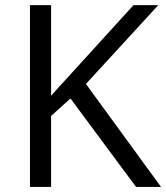

<svg xmlns="http://www.w3.org/2000/svg" viewBox="-20 -734 652 754"><path d="M612.3 0H514.2L256.8 -347.2L180.7 -278.8V0H97.7V-713.9H180.7V-357.9Q208.5 -389.6 237.8 -421.1Q267.1 -452.6 295.9 -484.9L504.4 -713.9H601.6L317.4 -404.3Z"/></svg>

Font: Open Sans
Style: Regular
Weight: 400
Designer: Monotype Design Team
Foundry: Monotype Imaging Inc.
Version: Version 3.000; ttfautohint (v1.8.4)